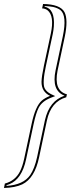

<svg xmlns="http://www.w3.org/2000/svg" viewBox="-36 -726 354 959"><path d="M84.5 67.9 122.1 -107.9Q140.6 -195.3 172.9 -223.6Q189 -237.3 214.4 -247.1Q170.9 -267.6 171.4 -317.9Q171.9 -344.2 183.6 -398.9L217.8 -558.1Q236.8 -647 200.7 -675.3Q189 -683.6 174.3 -684.1L179.2 -706.1Q265.1 -704.6 286.1 -665.5Q305.2 -628.4 287.6 -543L251.5 -373Q231.4 -272.9 298.3 -254.9L294.9 -240.2Q218.8 -218.8 198.2 -124L159.2 60.1Q137.2 164.6 75.2 194.8Q40 211.4 -16.1 212.9L-11.7 190.9Q40.5 176.8 64 129.9Q76.7 104 84.5 67.9ZM94.2 70.3Q73.2 168.5 11.2 193.8Q3.9 196.8 -2.9 198.7L-3.9 202.6Q80.6 197.3 114.7 148.4Q136.7 116.2 149.4 58.1L188.5 -126Q210.4 -222.7 286.6 -248Q220.2 -273.4 241.7 -375L277.8 -544.9Q299.3 -647.5 266.1 -675.3Q252.4 -686 229 -691.4Q210.9 -694.8 187 -695.8L186.5 -692.9Q239.3 -681.2 232.9 -594.2Q231.4 -575.2 227.5 -556.2L193.4 -397Q174.8 -311 187 -285.2Q196.3 -267.1 218.8 -255.9L239.7 -246.1L218.3 -237.8Q174.3 -220.7 157.2 -188Q143.6 -161.1 131.8 -106Z"/></svg>

Font: Linux Biolinum Outline O
Style: Italic
Weight: 400
Italic angle: -12°
Designer: Philipp H. Poll
Foundry: Philipp H. Poll
Version: Version 0.6.2